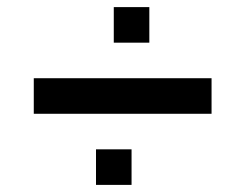

<svg xmlns="http://www.w3.org/2000/svg" viewBox="-20 -520 640 540"><path d="M575 -300H75V-200H575ZM250 0H350V-100H250ZM300 -400H400V-500H300Z"/></svg>

Font: LS-VG5000 Shifted
Style: Regular
Weight: 400
Designer: Justin Bihan, 2021
Foundry: Justin Bihan, 2021
Version: Version 1.000;Glyphs 3.1.2 (3151)